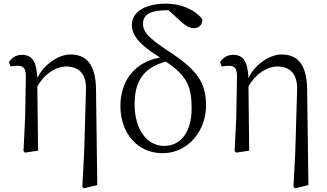

<svg xmlns="http://www.w3.org/2000/svg" viewBox="-20 -827 1793 1054"><path d="M507 -341C504 -482 448 -528 366 -528C308 -528 225 -481 185 -399C181 -492 154 -526 101 -526C66 -526 46 -509 29 -487L38 -462C51 -464 64 -466 77 -466C111 -466 122 -448 122 -408L118 -182L109 2L117 11L189 0L185 -352C219 -416 284 -462 343 -462C411 -462 455 -424 452 -333L442 7L432 198L440 207L514 189Z M881 -26C787 -26 719 -116 719 -254C719 -380 766 -455 890 -489C1004 -413 1032 -355 1032 -232C1032 -108 977 -26 881 -26ZM974 -708C1006 -679 1028 -672 1045 -672C1072 -672 1092 -691 1091 -722C1044 -780 966 -807 891 -807C789 -807 704 -769 704 -690C704 -619 771 -566 859 -511C715 -487 641 -377 641 -246C641 -93 737 14 872 14C1019 14 1111 -117 1111 -245C1111 -368 1070 -435 922 -535C818 -603 765 -642 765 -696C765 -754 815 -771 905 -771Z M1666 -341C1663 -482 1607 -528 1525 -528C1467 -528 1384 -481 1344 -399C1340 -492 1313 -526 1260 -526C1225 -526 1205 -509 1188 -487L1197 -462C1210 -464 1223 -466 1236 -466C1270 -466 1281 -448 1281 -408L1277 -182L1268 2L1276 11L1348 0L1344 -352C1378 -416 1443 -462 1502 -462C1570 -462 1614 -424 1611 -333L1601 7L1591 198L1599 207L1673 189Z"/></svg>

Font: Source Han Serif AKR9
Style: Regular
Weight: 400
Designer: Ryoko NISHIZUKA 西塚涼子 (kana & ideographs); Frank Grießhammer (Latin, Greek & Cyrillic); Sandoll Communications 산돌커뮤니케이션, 
Foundry: Adobe Systems Incorporated
Version: Version 1.005;hotconv 1.0.107;makeotfexe 2.5.65593